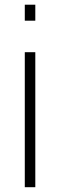

<svg xmlns="http://www.w3.org/2000/svg" viewBox="-20 -780 250 800"><path d="M83.3 -760.4V-693.8H127.1V-760.4ZM83.3 -562.5H127.1V0H83.3Z"/></svg>

Font: Manrope3 Thin
Style: Regular
Weight: 100
Width: 4
Designer: Mikhail Sharanda
Foundry: Mikhail Sharanda
Version: Version 3.000;PS 003.000;hotconv 1.0.88;makeotf.lib2.5.64775